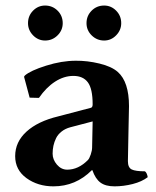

<svg xmlns="http://www.w3.org/2000/svg" viewBox="-20 -656 556 686"><path d="M289.1 -573.2C289.1 -556.3 295.2 -541.7 307.6 -529.5C320 -517.3 334.8 -511.2 352.1 -511.2C368.7 -511.2 383 -517.4 395 -529.8C407.1 -542.2 413.1 -556.6 413.1 -573.2C413.1 -590.8 407.1 -605.7 395 -617.9C383 -630.1 368.7 -636.2 352.1 -636.2C334.5 -636.2 319.6 -630.1 307.4 -617.9C295.2 -605.7 289.1 -590.8 289.1 -573.2ZM80.1 -573.2C80.1 -556.6 86.1 -542.2 98.1 -529.8C110.2 -517.4 124.5 -511.2 141.1 -511.2C158.4 -511.2 173.2 -517.3 185.5 -529.5C197.9 -541.7 204.1 -556.3 204.1 -573.2C204.1 -590.8 198 -605.7 185.8 -617.9C173.6 -630.1 158.7 -636.2 141.1 -636.2C124.5 -636.2 110.2 -630.1 98.1 -617.9C86.1 -605.7 80.1 -590.8 80.1 -573.2ZM311 -222.2 309.1 -128.9C309.1 -122.1 307.5 -113.8 304.2 -104C300.9 -94.2 297.5 -87.6 293.9 -84C271.2 -61.2 246.6 -49.8 220.2 -49.8C205.9 -49.8 193.6 -55.8 183.3 -67.9C173.1 -79.9 168 -92.9 168 -106.9C168 -116.7 168.9 -126.1 170.9 -135.3C172.9 -144.4 176 -153.4 180.4 -162.4C184.8 -171.3 191.3 -179.2 200 -186C208.6 -192.9 218.9 -197.9 231 -201.2ZM437 -80.1C437 -91.1 437.7 -126.1 439 -185.1C440.3 -244 440.9 -274.6 440.9 -276.9C440.9 -334.5 427.6 -375.2 400.9 -398.9C386.2 -411.9 364.3 -422 335.2 -429C306.1 -436 278 -439.3 251 -439C217.4 -439 182 -433.1 144.8 -421.4C107.5 -409.7 82.2 -397.9 68.8 -386.2L65.9 -381.8L85.9 -307.1L119.1 -306.2C136.4 -331.2 155.6 -350.6 176.8 -364.3C197.9 -377.9 219.7 -384.8 242.2 -384.8C265.3 -384.8 282.6 -377.1 293.9 -361.8C305.3 -346.5 311 -320.3 311 -283.2C311 -276.4 309.1 -272.3 305.2 -271L188 -240.2C139.5 -228.5 101.7 -210.4 74.7 -185.8C47.7 -161.2 34.2 -132 34.2 -98.1C34.2 -65.3 47.7 -39.1 74.7 -19.5C101.7 0 133.8 9.8 170.9 9.8C224 9.8 269.7 -9.4 308.1 -47.9H310.1C317.2 -27.3 326.8 -12.6 338.9 -3.7C350.9 5.3 367.7 9.8 389.2 9.8C410.6 9.8 432.3 7 454.1 1.5C475.9 -4.1 493.8 -12.2 507.8 -22.9C506.2 -33 502.9 -40 498 -43.9C475.6 -43.9 459.8 -46.1 450.7 -50.5C441.6 -54.9 437 -64.8 437 -80.1Z"/></svg>

Font: Linux Biolinum G
Style: Bold
Weight: 700
Designer: Philipp H. Poll
Foundry: Philipp H. Poll
Version: Version 1.1.0